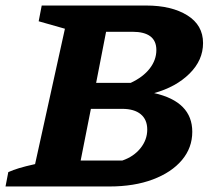

<svg xmlns="http://www.w3.org/2000/svg" viewBox="-48 -675 763 695"><path d="M-28 0 -18 -52Q0 -60 21.5 -66.5Q43 -73 79 -81L187 -571L92 -598L103 -655H481Q573 -655 630 -619.5Q687 -584 687 -519Q687 -457 638 -408.5Q589 -360 510 -338Q648 -307 648 -198Q648 -140 610.5 -95.5Q573 -51 505.5 -25.5Q438 0 348 0ZM431 -560H336L300 -375H425Q470 -396 494 -427Q518 -458 518 -494Q518 -560 431 -560ZM244 -94H395Q436 -108 460.5 -138.5Q485 -169 485 -206Q485 -242 461.5 -261.5Q438 -281 394 -281H281Z"/></svg>

Font: Piazzolla SC
Style: Bold Italic
Weight: 700
Italic angle: -11.3°
Designer: Juan Pablo del Peral
Foundry: Huerta Tipografica
Version: Version 1.330